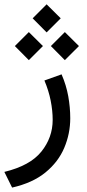

<svg xmlns="http://www.w3.org/2000/svg" viewBox="-25 -600 401 885"><path d="M125.5 -515.6 189.9 -580.1 254.9 -515.6 189.9 -450.7ZM209.5 -387.7 273.9 -452.1 338.9 -387.7 273.9 -322.8ZM43.5 -387.7 107.9 -452.1 172.9 -387.7 107.9 -322.8ZM258.8 -257.3Q280.3 -208 289.6 -156.5Q298.8 -105 298.8 -55.2Q298.8 16.1 271.2 81.3Q243.7 146.5 184.6 194.8Q125.5 243.2 30.8 264.6L-4.9 192.4Q113.8 163.6 165.8 98.6Q217.8 33.7 217.8 -47.4Q217.8 -89.8 208.7 -135.7Q199.7 -181.6 179.7 -229Z"/></svg>

Font: Vazir FD-WOL-UI
Style: Regular-FD-WOL-UI
Weight: 400
Designer: Saber Rastikerdar
Foundry: Saber Rastikerdar
Version: Version 30.1.0